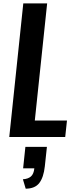

<svg xmlns="http://www.w3.org/2000/svg" viewBox="-20 -830 456 1163"><path d="M135.7 313 118.7 255.9Q150.4 253.9 167.5 238.8Q184.6 223.6 188 189.5H120.1L133.8 59.6H264.2L251.5 177.7Q244.1 244.6 218 278.6Q191.9 312.5 135.7 313ZM36.1 0 121.1 -809.6H265.6L190.9 -100.1H385.7L375 0Z"/></svg>

Font: Oswald
Style: Medium
Weight: 500
Designer: Vernon Adams
Foundry: Vernon Adams
Version: 3.0; ttfautohint (v0.94.23-7a4d-dirty) -l 8 -r 50 -G 150 -x 